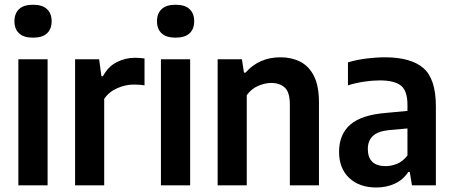

<svg xmlns="http://www.w3.org/2000/svg" viewBox="-20 -802 1962 831"><path d="M59.5 0V-545.5H186V0ZM123 -639Q82.5 -639 62.5 -657.8Q42.5 -676.5 42.5 -710Q42.5 -743.5 62.5 -762.5Q82.5 -781.5 123 -781.5Q163.5 -781.5 183.5 -762.5Q203.5 -743.5 203.5 -710Q203.5 -676.5 183.5 -657.8Q163.5 -639 123 -639Z M305 0V-545.5H409L419 -472H425.5Q448 -514 485.2 -533Q522.5 -552 566 -552Q577 -552 587 -551Q597 -550 605.5 -549V-432.5Q594 -434.5 582 -435.2Q570 -436 558.5 -436Q522.5 -436 486.8 -420Q451 -404 431 -374V0Z M676.5 0V-545.5H803V0ZM740 -639Q699.5 -639 679.5 -657.8Q659.5 -676.5 659.5 -710Q659.5 -743.5 679.5 -762.5Q699.5 -781.5 740 -781.5Q780.5 -781.5 800.5 -762.5Q820.5 -743.5 820.5 -710Q820.5 -676.5 800.5 -657.8Q780.5 -639 740 -639Z M922 0V-545.5H1027L1036 -487.5H1042.5Q1101 -554 1194 -554Q1242 -554 1279.5 -535Q1317 -516 1338.8 -473Q1360.5 -430 1360.5 -358.5V0H1234.5V-350Q1234.5 -403 1212.5 -423Q1190.5 -443 1154 -443Q1127.5 -443 1097.8 -430.5Q1068 -418 1048 -390V0Z M1609 9.5Q1535 9.5 1491.2 -32Q1447.5 -73.5 1447.5 -144.5Q1447.5 -220 1496 -262.5Q1544.5 -305 1652.5 -313.5L1743.5 -322V-348.5Q1743.5 -409 1715.2 -431.5Q1687 -454 1623.5 -454Q1593.5 -454 1557 -448.8Q1520.5 -443.5 1486 -432.5V-532Q1521.5 -543 1564.5 -548.5Q1607.5 -554 1645.5 -554Q1758 -554 1812.2 -507.5Q1866.5 -461 1866.5 -341.5V0H1763L1753.5 -57.5H1747Q1724 -23 1688 -6.8Q1652 9.5 1609 9.5ZM1572 -157.5Q1572 -83 1649.5 -83Q1673.5 -83 1698.2 -93Q1723 -103 1743.5 -129V-246L1665 -239Q1617 -234.5 1594.5 -214Q1572 -193.5 1572 -157.5Z"/></svg>

Font: Encode Sans SmCnd SmBold
Style: Regular
Weight: 600
Width: 4
Designer: Multiple Designers
Foundry: Impallari Type
Version: Version 3.002; ttfautohint (v1.8.3) -l 8 -r 50 -G 200 -x 14 